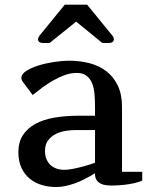

<svg xmlns="http://www.w3.org/2000/svg" viewBox="-20 -770 634 806"><path d="M378.9 -43Q378.9 -43 372.3 -38.8Q365.7 -34.7 354.2 -28.3Q342.8 -22 327.4 -14.4Q312 -6.8 293.7 -0.2Q275.4 6.3 255.6 10.7Q235.8 15.1 215.8 15.1Q184.1 15.1 155.3 6.6Q126.5 -2 104.7 -20Q83 -38.1 70.1 -65.4Q57.1 -92.8 57.1 -130.9Q57.1 -172.9 75.9 -202.1Q94.7 -231.4 128.2 -249.8Q161.6 -268.1 208 -276.1Q254.4 -284.2 310.1 -284.2H378.9V-320.8Q378.9 -349.1 376.7 -375.2Q374.5 -401.4 366.5 -420.9Q358.4 -440.4 343 -452.1Q327.6 -463.9 301.8 -463.9Q276.9 -463.9 252 -454.8Q227.1 -445.8 203.1 -432.1Q179.2 -418.5 157.2 -402.1Q135.3 -385.7 117.2 -371.1L77.1 -424.8Q69.8 -433.6 69.8 -442.9Q69.8 -459 90.1 -472.2Q110.4 -485.4 140.9 -494.9Q171.4 -504.4 206.5 -509.8Q241.7 -515.1 272 -515.1Q316.9 -515.1 356.9 -504.4Q397 -493.7 427 -470.5Q457 -447.3 474.6 -410.4Q492.2 -373.5 492.2 -320.8V-48.8H577.1V-12.2Q568.8 -7.8 554.4 -3.9Q540 0 522.5 2.9Q504.9 5.9 485.6 7.3Q466.3 8.8 448.7 8.8Q437 8.8 424.8 7.3Q412.6 5.9 402.6 0.7Q392.6 -4.4 386 -13.4Q379.4 -22.5 378.9 -38.1ZM250 -57.1Q267.1 -57.1 289.3 -61.8Q311.5 -66.4 331.5 -71.8Q355 -78.1 378.9 -86.9V-224.1H296.9Q278.3 -224.1 256.1 -220.7Q233.9 -217.3 214.6 -207.8Q195.3 -198.2 182.1 -181.2Q168.9 -164.1 168.9 -136.2Q168.9 -118.7 174.3 -104.2Q179.7 -89.8 189.9 -79.3Q200.2 -68.8 215.3 -63Q230.5 -57.1 250 -57.1ZM188 -589.4H164.1Q150.4 -589.4 145 -593.8Q139.6 -598.1 139.6 -604.5Q139.6 -611.8 146 -620.6L252 -750.5H345.7L451.7 -620.6Q458 -612.8 458 -604.5Q458 -598.1 452.6 -593.8Q447.3 -589.4 434.1 -589.4H409.7L299.8 -679.2Z"/></svg>

Font: Artifika
Style: Medium
Weight: 500
Designer: Yulya Zhdanova | Cyreal.org
Foundry: Yulya Zhdanova | Cyreal
Version: Version 1.000